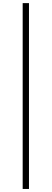

<svg xmlns="http://www.w3.org/2000/svg" viewBox="-20 -982 332 1236"><path d="M166.5 -961.9V234.4H126V-961.9Z"/></svg>

Font: Inter ExtraLight
Style: Regular
Weight: 250
Designer: Rasmus Andersson
Foundry: rsms
Version: Version 4.001;git-66647c0bb